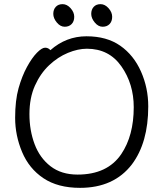

<svg xmlns="http://www.w3.org/2000/svg" viewBox="-20 -888 785 926"><path d="M521 -807Q521 -785 508.5 -772Q496 -759 475 -759Q454 -759 437 -779.5Q420 -800 420 -821Q420 -842 432 -855Q444 -868 465 -868Q486 -868 503.5 -848.5Q521 -829 521 -807ZM338 -807Q338 -785 325.5 -772Q313 -759 292 -759Q271 -759 254 -779.5Q237 -800 237 -821Q237 -842 249 -855Q261 -868 282 -868Q303 -868 320.5 -848.5Q338 -829 338 -807ZM223 -646Q299 -713 397 -713Q495 -713 560 -667.5Q625 -622 660 -543Q695 -464 695 -375Q695 -200 616 -95Q529 18 366 18Q259 18 189.5 -28.5Q120 -75 86.5 -155Q53 -235 53 -319.5Q53 -404 69.5 -462.5Q86 -521 110 -565Q134 -609 158 -633.5Q182 -658 197.5 -658Q213 -658 223 -646ZM354 -46Q498 -46 565 -145Q625 -234 625 -371Q625 -483 565.5 -568Q506 -653 399 -653Q356 -653 307.5 -633Q259 -613 217 -573.5Q175 -534 148.5 -475Q122 -416 122 -337.5Q122 -259 147 -192.5Q172 -126 224 -86Q276 -46 354 -46Z"/></svg>

Font: Fusion Kai T
Style: Regular
Weight: 400
Designer: Fontworks Inc.
Version: Version 24.134;May 13, 2024